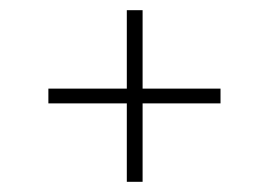

<svg xmlns="http://www.w3.org/2000/svg" viewBox="-20 -519 528 377"><path d="M260 -499V-345H413V-316H260V-162H229V-316H75V-345H229V-499Z"/></svg>

Font: Firava
Style: Regular
Weight: 400
Designer: Carrois Corporate & Edenspiekermann AG
Foundry: Greg Finn Gibson
Version: Version 5.000